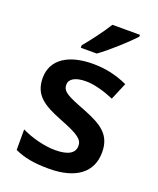

<svg xmlns="http://www.w3.org/2000/svg" viewBox="-143 -853 780 949"><g transform="rotate(20 246.5 -378.0)"><path d="M427 -756V-766H282C255 -721 205 -656 174 -619V-606H258C308 -641 393 -719 427 -756ZM450 -156C450 -247 396 -283 297 -322C198 -360 169 -374 169 -410C169 -440 199 -459 256 -459C300 -459 355 -443 404 -422L442 -512C385 -538 327 -552 259 -552C132 -552 48 -500 48 -402C48 -313 103 -277 203 -238C303 -199 329 -180 329 -146C329 -109 298 -87 227 -87C172 -87 101 -105 49 -131V-23C98 0 152 10 229 10C374 10 450 -52 450 -156Z"/></g></svg>

Font: Noto Sans Myanmar UI SemiBold
Style: Regular
Weight: 600
Designer: Monotype Design Team
Foundry: Monotype Imaging Inc.
Version: Version 2.103